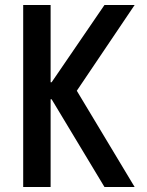

<svg xmlns="http://www.w3.org/2000/svg" viewBox="-20 -750 590 770"><path d="M73 0V-730H183V-420H187L399 -730H520L288 -386L520 0H399L187 -352H183V0Z"/></svg>

Font: M PLUS Code Latin SemiExpanded Medium
Style: Regular
Weight: 500
Width: 6
Designer: Coji Morishita
Foundry: UNDERFOREST DESIGN
Version: Version 1.002; ttfautohint (v1.8.3)